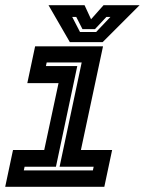

<svg xmlns="http://www.w3.org/2000/svg" viewBox="-28 -718 556 738"><path d="M-8 0 22 -141.5H142L197 -398.5H77L107 -540H368L283 -141.5H403L373 0ZM63.5 -63H329L332 -77H201L286 -478H151.5L148.5 -464H269L187 -77H66.5ZM240.5 -556 158.5 -698H297L322 -644L370 -698H508.5L366.5 -556ZM279.5 -595H341.5L396.5 -653H381L337 -606H289L265 -653H249.5Z"/></svg>

Font: Tourney Condensed Regular
Style: Bold Italic
Weight: 700
Width: 3
Italic angle: -12°
Designer: Tyler Finck
Foundry: Etcetera Type Co
Version: Version 1.010; ttfautohint (v1.8.3)